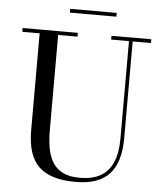

<svg xmlns="http://www.w3.org/2000/svg" viewBox="-59 -922 844 987"><g transform="rotate(5 363.0 -428.0)"><path d="M692 -750V-730.5H597.5V-230Q597.5 -106.5 541.8 -46Q486 14.5 367.5 14.5Q238 14.5 177.8 -43Q117.5 -100.5 117.5 -230V-730.5H28V-750H313V-730.5H213V-240Q213 -190.5 220.2 -148.2Q227.5 -106 246.2 -74.8Q265 -43.5 299.2 -26Q333.5 -8.5 387.5 -8.5Q449.5 -8.5 492 -31.2Q534.5 -54 556.5 -102.8Q578.5 -151.5 578.5 -230V-730.5H486.5V-750ZM263 -850V-869.5H503V-850Z"/></g></svg>

Font: Bodoni Moda SC
Style: Regular
Weight: 400
Designer: Owen Earl
Foundry: indestructible type
Version: Version 2.005